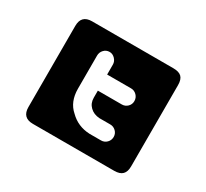

<svg xmlns="http://www.w3.org/2000/svg" viewBox="-125 -796 1058 984"><g transform="rotate(30 404.0 -303.5)"><path d="M163.1 -606.9H644Q677.7 -606.9 692.9 -592Q708 -577.1 708 -543.9V-63Q708 -31.2 692.6 -15.6Q677.2 0 644 0H163.1Q100.1 0 100.1 -63V-543.9Q100.1 -606.9 163.1 -606.9ZM507.8 -195.8H442.9Q409.2 -198.2 387.7 -219Q366.2 -239.7 366.2 -272V-314H507.8Q527.3 -314 541.3 -327.6Q555.2 -341.3 555.2 -360.8Q555.2 -380.9 541.3 -395Q527.3 -409.2 507.8 -409.2H366.2V-467.8Q366.2 -486.8 352.1 -501.5Q337.9 -516.1 319.8 -516.1Q299.8 -516.1 286.4 -501.7Q272.9 -487.3 272.9 -467.8V-272Q272.9 -194.3 321.8 -151.9Q369.6 -104 439.9 -101.1H507.8Q527.3 -101.1 541.3 -115Q555.2 -128.9 555.2 -148.9Q555.2 -168.5 541.3 -182.1Q527.3 -195.8 507.8 -195.8Z"/></g></svg>

Font: Modern Pictograms
Style: Normal
Weight: 400
Designer: John Caserta
Foundry: John Caserta
Version: 1.000